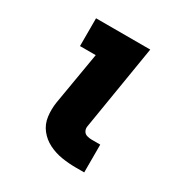

<svg xmlns="http://www.w3.org/2000/svg" viewBox="-131 -630 694 730"><g transform="rotate(30 216.0 -265.0)"><path d="M301 0H338V-122H301Q290 -122 279.5 -125Q269 -128 264 -137.5Q259 -147 261 -158L322 -530H84V-408H153L114 -178Q109 -146 113 -115Q117 -84 135.5 -60.5Q154 -37 181 -23.5Q208 -10 238.5 -5Q269 0 301 0Z"/></g></svg>

Font: Iosevka Sparkle Heavy
Style: Italic
Weight: 900
Italic angle: -9°
Designer: Belleve Invis
Foundry: Belleve Invis
Version: Version 4.5.0; ttfautohint (v1.8.3)